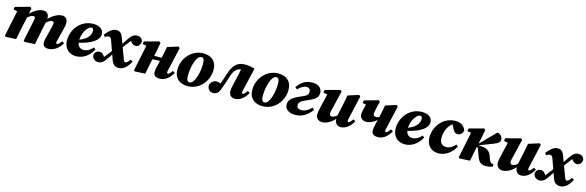

<svg xmlns="http://www.w3.org/2000/svg" viewBox="54 -1634 8499 2784"><g transform="rotate(15 4303.5 -242.5)"><path d="M212 0C226 -73 239 -144 255 -216L283 -343C316 -374 348 -387 373 -387C384 -387 395 -378 395 -363C395 -347 389 -322 383 -292L323 -5L339 8L494 0C508 -73 522 -144 537 -216L561 -331C562 -334 562 -338 563 -341C597 -373 628 -387 653 -387C666 -387 676 -378 676 -362C676 -347 672 -322 664 -292L629 -153C622 -127 612 -88 612 -56C612 -10 642 16 696 16C788 16 859 -51 898 -121L865 -142C835 -102 815 -84 801 -84C792 -84 787 -91 787 -104C787 -114 790 -125 794 -141L842 -331C850 -362 853 -389 853 -414C853 -474 816 -503 772 -503C709 -503 641 -467 571 -400C572 -404 572 -409 572 -414C572 -474 535 -503 490 -503C429 -503 362 -469 295 -405L310 -487L289 -505L71 -446L64 -405L122 -394L41 -5L57 8Z M1227 -444C1243 -444 1257 -430 1257 -399C1257 -344 1220 -275 1098 -228C1103 -344 1175 -444 1227 -444ZM1113 16C1235 16 1321 -72 1362 -153L1332 -174C1299 -133 1253 -101 1196 -101C1145 -101 1110 -129 1101 -183C1289 -227 1393 -298 1393 -389C1393 -456 1338 -503 1239 -503C1058 -503 928 -351 928 -173C928 -60 1002 16 1113 16Z M1351 -71C1356 -9 1404 16 1446 16C1487 16 1515 -5 1538 -34C1565 -68 1589 -103 1615 -145L1643 -66C1666 -3 1703 20 1755 20C1829 20 1886 -43 1927 -121L1893 -142C1867 -105 1846 -84 1828 -84C1815 -84 1807 -91 1797 -117L1734 -286C1765 -326 1796 -367 1827 -407L1828 -405C1848 -373 1872 -353 1907 -353C1949 -353 1979 -387 1982 -438C1971 -482 1937 -503 1898 -503C1860 -503 1827 -489 1797 -449C1777 -423 1749 -383 1717 -332L1689 -408C1667 -468 1646 -503 1584 -503C1530 -503 1482 -465 1422 -391L1445 -361C1461 -374 1482 -383 1500 -383C1521 -383 1533 -374 1545 -341L1598 -192C1568 -154 1538 -116 1509 -78C1484 -119 1463 -136 1431 -136C1391 -136 1365 -115 1351 -71Z M2371 16C2458 16 2523 -53 2560 -121L2527 -142C2497 -102 2480 -84 2466 -84C2457 -84 2451 -91 2451 -104C2451 -114 2453 -125 2457 -141L2536 -487L2514 -505L2353 -454C2345 -409 2338 -366 2328 -323L2319 -284H2208L2225 -364L2248 -487L2227 -505L2009 -446L2002 -405L2060 -394L1979 -5L1995 8L2150 0C2164 -73 2177 -144 2193 -216L2196 -229L2308 -234L2289 -153C2283 -127 2274 -88 2274 -56C2274 -10 2304 16 2371 16Z M2789 16C2965 16 3092 -142 3092 -306C3092 -445 3004 -503 2889 -503C2712 -503 2584 -343 2584 -181C2584 -43 2674 16 2789 16ZM2801 -44C2775 -44 2754 -62 2754 -139C2754 -269 2802 -443 2875 -443C2903 -443 2922 -424 2922 -354C2922 -212 2872 -44 2801 -44Z M3170 16C3217 16 3245 -4 3266 -53C3293 -117 3321 -209 3346 -286C3374 -371 3413 -412 3475 -419C3469 -386 3463 -353 3455 -321L3419 -165C3414 -142 3407 -111 3407 -78C3407 -20 3441 16 3496 16C3583 16 3648 -53 3685 -121L3652 -142C3622 -102 3605 -84 3591 -84C3582 -84 3576 -91 3576 -104C3576 -114 3578 -125 3582 -141L3661 -479C3609 -495 3576 -503 3510 -503C3384 -503 3330 -417 3292 -298C3273 -238 3257 -189 3239 -143C3223 -153 3205 -159 3179 -159C3138 -159 3099 -131 3083 -81C3083 -12 3128 16 3170 16Z M3914 16C4090 16 4217 -142 4217 -306C4217 -445 4129 -503 4014 -503C3837 -503 3709 -343 3709 -181C3709 -43 3799 16 3914 16ZM3926 -44C3900 -44 3879 -62 3879 -139C3879 -269 3927 -443 4000 -443C4028 -443 4047 -424 4047 -354C4047 -212 3997 -44 3926 -44Z M4400 15C4499 15 4577 -30 4651 -126L4620 -153C4575 -101 4517 -75 4472 -75C4429 -75 4401 -94 4401 -132C4401 -173 4427 -197 4499 -227C4627 -281 4673 -313 4673 -385C4673 -447 4626 -503 4532 -503C4422 -503 4358 -454 4302 -375L4333 -349C4376 -395 4421 -420 4462 -420C4502 -420 4520 -394 4520 -363C4520 -312 4485 -293 4419 -266C4284 -210 4245 -168 4245 -100C4245 -26 4312 15 4400 15Z M5082 16C5169 16 5234 -53 5271 -121L5238 -142C5208 -102 5191 -84 5177 -84C5168 -84 5162 -91 5162 -104C5162 -114 5164 -125 5168 -141L5247 -487L5225 -505L5064 -454C5056 -409 5048 -366 5039 -323L5005 -165C5003 -156 5001 -147 4999 -138C4970 -111 4944 -100 4921 -100C4903 -100 4887 -109 4887 -139C4887 -158 4892 -176 4897 -196L4967 -487L4948 -505L4723 -446L4716 -405L4777 -391L4722 -156C4715 -125 4711 -98 4711 -73C4711 -18 4754 16 4805 16C4866 16 4935 -18 4995 -85C4995 -23 5031 16 5082 16Z M5645 16C5732 16 5797 -53 5834 -121L5801 -142C5771 -102 5754 -84 5740 -84C5731 -84 5725 -91 5725 -104C5725 -114 5727 -125 5731 -141L5810 -487L5788 -505L5627 -454C5619 -409 5612 -366 5602 -323L5590 -270C5573 -263 5559 -259 5547 -259C5519 -259 5501 -267 5501 -296C5501 -320 5512 -379 5542 -487L5521 -505L5312 -446L5305 -405L5357 -395C5334 -305 5326 -267 5326 -244C5326 -189 5369 -155 5420 -155C5477 -155 5531 -183 5579 -223L5563 -153C5557 -127 5548 -88 5548 -61C5548 -10 5578 16 5645 16Z M6161 -444C6177 -444 6191 -430 6191 -399C6191 -344 6154 -275 6032 -228C6037 -344 6109 -444 6161 -444ZM6047 16C6169 16 6255 -72 6296 -153L6266 -174C6233 -133 6187 -101 6130 -101C6079 -101 6044 -129 6035 -183C6223 -227 6327 -298 6327 -389C6327 -456 6272 -503 6173 -503C5992 -503 5862 -351 5862 -173C5862 -60 5936 16 6047 16Z M6551 16C6669 16 6759 -69 6802 -153L6773 -174C6730 -123 6680 -101 6643 -101C6579 -101 6539 -135 6539 -212C6539 -290 6565 -385 6643 -445L6674 -385C6690 -354 6709 -325 6747 -325C6793 -325 6828 -360 6829 -402C6810 -465 6753 -503 6676 -503C6494 -503 6368 -347 6368 -175C6368 -60 6443 16 6551 16Z M6854 -5 6870 8 7025 0C7039 -73 7052 -144 7068 -216L7070 -223C7085 -213 7091 -197 7106 -156L7130 -89C7158 -12 7195 16 7259 16C7299 16 7335 10 7363 0L7369 -36L7349 -40C7327 -44 7311 -59 7300 -91L7282 -142C7259 -209 7205 -240 7137 -244L7085 -247L7272 -319C7346 -347 7383 -364 7383 -412C7383 -456 7351 -489 7304 -497L7080 -270L7100 -364L7123 -487L7102 -505L6884 -446L6877 -405L6935 -394Z M7792 16C7879 16 7944 -53 7981 -121L7948 -142C7918 -102 7901 -84 7887 -84C7878 -84 7872 -91 7872 -104C7872 -114 7874 -125 7878 -141L7957 -487L7935 -505L7774 -454C7766 -409 7758 -366 7749 -323L7715 -165C7713 -156 7711 -147 7709 -138C7680 -111 7654 -100 7631 -100C7613 -100 7597 -109 7597 -139C7597 -158 7602 -176 7607 -196L7677 -487L7658 -505L7433 -446L7426 -405L7487 -391L7432 -156C7425 -125 7421 -98 7421 -73C7421 -18 7464 16 7515 16C7576 16 7645 -18 7705 -85C7705 -23 7741 16 7792 16Z M7976 -71C7981 -9 8029 16 8071 16C8112 16 8140 -5 8163 -34C8190 -68 8214 -103 8240 -145L8268 -66C8291 -3 8328 20 8380 20C8454 20 8511 -43 8552 -121L8518 -142C8492 -105 8471 -84 8453 -84C8440 -84 8432 -91 8422 -117L8359 -286C8390 -326 8421 -367 8452 -407L8453 -405C8473 -373 8497 -353 8532 -353C8574 -353 8604 -387 8607 -438C8596 -482 8562 -503 8523 -503C8485 -503 8452 -489 8422 -449C8402 -423 8374 -383 8342 -332L8314 -408C8292 -468 8271 -503 8209 -503C8155 -503 8107 -465 8047 -391L8070 -361C8086 -374 8107 -383 8125 -383C8146 -383 8158 -374 8170 -341L8223 -192C8193 -154 8163 -116 8134 -78C8109 -119 8088 -136 8056 -136C8016 -136 7990 -115 7976 -71Z"/></g></svg>

Font: Source Serif Pro Black
Style: Italic
Weight: 900
Italic angle: -12°
Designer: Frank Grießhammer
Foundry: Adobe Systems Incorporated
Version: Version 3.001;hotconv 1.0.111;makeotfexe 2.5.65597